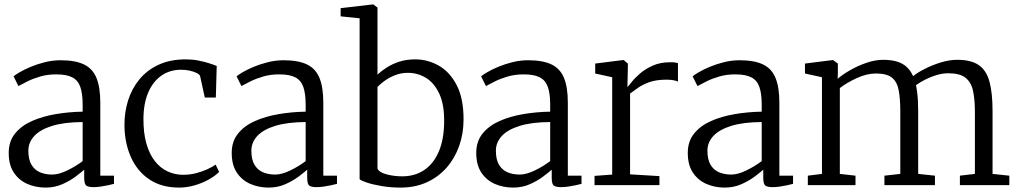

<svg xmlns="http://www.w3.org/2000/svg" viewBox="-20 -839 4616 870"><path d="M19.5 -146Q19.5 -198.5 48.2 -234Q77 -269.5 125.2 -290.8Q173.5 -312 233 -322Q292.5 -332 354.5 -333V-365Q354.5 -414.5 344 -444.8Q333.5 -475 307.5 -488.5Q281.5 -502 234.5 -502Q195.5 -502 162.8 -492.5Q130 -483 104.8 -470.5Q79.5 -458 63.5 -449L41.5 -493Q48.5 -499.5 68.8 -511.5Q89 -523.5 118.8 -536Q148.5 -548.5 183.5 -557.2Q218.5 -566 254.5 -566Q321 -566 360.5 -547Q400 -528 417.2 -485.5Q434.5 -443 434.5 -373V-43H496.5V-6Q485.5 -3 469.5 0.5Q453.5 4 436 6.5Q418.5 9 403.5 9Q382 9 371.8 2.5Q361.5 -4 361.5 -33V-70Q349 -59 323.8 -39.8Q298.5 -20.5 263.5 -4.8Q228.5 11 186.5 11Q142 11 104 -5.5Q66 -22 42.8 -56.8Q19.5 -91.5 19.5 -146ZM216.5 -48Q246.5 -48 285.5 -67Q324.5 -86 354.5 -109V-286Q271.5 -285.5 217 -268.8Q162.5 -252 135.5 -223Q108.5 -194 108.5 -156Q108.5 -116 122.8 -92.2Q137 -68.5 161.5 -58.2Q186 -48 216.5 -48Z M544 -271Q543.5 -330.5 560.5 -384.2Q577.5 -438 612 -479.8Q646.5 -521.5 699 -545.8Q751.5 -570 822 -570Q851 -570 878.2 -564.8Q905.5 -559.5 927.2 -552.5Q949 -545.5 962 -540L958 -397H908L887 -493Q885.5 -501 872.2 -507.8Q859 -514.5 840 -518.8Q821 -523 801 -523Q749.5 -523 711.2 -496.2Q673 -469.5 651.8 -420Q630.5 -370.5 630 -302Q629.5 -237 643.2 -188.8Q657 -140.5 681.5 -109.2Q706 -78 739 -62.5Q772 -47 810 -47Q840.5 -47 868.5 -54.2Q896.5 -61.5 919.2 -72Q942 -82.5 957 -93L973 -60Q954.5 -41.5 925.2 -25.2Q896 -9 861.2 1Q826.5 11 792 11Q711 11 656 -26.5Q601 -64 572.8 -128Q544.5 -192 544 -271Z M1030 -146Q1030 -198.5 1058.8 -234Q1087.5 -269.5 1135.8 -290.8Q1184 -312 1243.5 -322Q1303 -332 1365 -333V-365Q1365 -414.5 1354.5 -444.8Q1344 -475 1318 -488.5Q1292 -502 1245 -502Q1206 -502 1173.2 -492.5Q1140.5 -483 1115.2 -470.5Q1090 -458 1074 -449L1052 -493Q1059 -499.5 1079.2 -511.5Q1099.5 -523.5 1129.2 -536Q1159 -548.5 1194 -557.2Q1229 -566 1265 -566Q1331.5 -566 1371 -547Q1410.5 -528 1427.8 -485.5Q1445 -443 1445 -373V-43H1507V-6Q1496 -3 1480 0.5Q1464 4 1446.5 6.5Q1429 9 1414 9Q1392.5 9 1382.2 2.5Q1372 -4 1372 -33V-70Q1359.5 -59 1334.2 -39.8Q1309 -20.5 1274 -4.8Q1239 11 1197 11Q1152.5 11 1114.5 -5.5Q1076.5 -22 1053.2 -56.8Q1030 -91.5 1030 -146ZM1227 -48Q1257 -48 1296 -67Q1335 -86 1365 -109V-286Q1282 -285.5 1227.5 -268.8Q1173 -252 1146 -223Q1119 -194 1119 -156Q1119 -116 1133.2 -92.2Q1147.5 -68.5 1172 -58.2Q1196.5 -48 1227 -48Z M1523.5 -765V-802L1669.5 -819H1671.5L1690.5 -805V-501Q1708 -517.5 1733 -533.5Q1758 -549.5 1790.2 -559.8Q1822.5 -570 1861.5 -570Q1917.5 -570 1967.5 -542Q2017.5 -514 2049 -454Q2080.5 -394 2080.5 -298Q2080.5 -234 2060.8 -178Q2041 -122 2003.8 -79.5Q1966.5 -37 1913.8 -13Q1861 11 1795.5 11Q1750 11 1710 4.2Q1670 -2.5 1643 -11.5Q1616 -20.5 1609.5 -27V-756ZM1828.5 -509Q1797 -509 1770 -498.2Q1743 -487.5 1722.5 -472.5Q1702 -457.5 1690.5 -445V-75Q1698 -58 1731.5 -49Q1765 -40 1802.5 -40Q1860 -40 1902.2 -68.5Q1944.5 -97 1968 -151.5Q1991.5 -206 1992.5 -284Q1994 -363 1971.2 -412.8Q1948.5 -462.5 1910.8 -485.8Q1873 -509 1828.5 -509Z M2138 -146Q2138 -198.5 2166.8 -234Q2195.5 -269.5 2243.8 -290.8Q2292 -312 2351.5 -322Q2411 -332 2473 -333V-365Q2473 -414.5 2462.5 -444.8Q2452 -475 2426 -488.5Q2400 -502 2353 -502Q2314 -502 2281.2 -492.5Q2248.5 -483 2223.2 -470.5Q2198 -458 2182 -449L2160 -493Q2167 -499.5 2187.2 -511.5Q2207.5 -523.5 2237.2 -536Q2267 -548.5 2302 -557.2Q2337 -566 2373 -566Q2439.5 -566 2479 -547Q2518.5 -528 2535.8 -485.5Q2553 -443 2553 -373V-43H2615V-6Q2604 -3 2588 0.5Q2572 4 2554.5 6.5Q2537 9 2522 9Q2500.5 9 2490.2 2.5Q2480 -4 2480 -33V-70Q2467.5 -59 2442.2 -39.8Q2417 -20.5 2382 -4.8Q2347 11 2305 11Q2260.5 11 2222.5 -5.5Q2184.5 -22 2161.2 -56.8Q2138 -91.5 2138 -146ZM2335 -48Q2365 -48 2404 -67Q2443 -86 2473 -109V-286Q2390 -285.5 2335.5 -268.8Q2281 -252 2254 -223Q2227 -194 2227 -156Q2227 -116 2241.2 -92.2Q2255.5 -68.5 2280 -58.2Q2304.5 -48 2335 -48Z M2674 0V-42L2754 -48V-489L2677 -506V-551L2804 -567H2806L2825 -551V-535L2823 -446H2825Q2829.5 -451 2843.2 -468.5Q2857 -486 2880.8 -506.5Q2904.5 -527 2938.5 -542Q2972.5 -557 3017 -557Q3031.5 -557 3039.2 -555.8Q3047 -554.5 3052 -553V-469Q3049 -471.5 3035.2 -474.8Q3021.5 -478 3001 -478Q2954.5 -478 2923.2 -467Q2892 -456 2871.2 -441.2Q2850.5 -426.5 2835 -415V-49L2968 -41V0Z M3096.5 -146Q3096.5 -198.5 3125.2 -234Q3154 -269.5 3202.2 -290.8Q3250.5 -312 3310 -322Q3369.5 -332 3431.5 -333V-365Q3431.5 -414.5 3421 -444.8Q3410.5 -475 3384.5 -488.5Q3358.5 -502 3311.5 -502Q3272.5 -502 3239.8 -492.5Q3207 -483 3181.8 -470.5Q3156.5 -458 3140.5 -449L3118.5 -493Q3125.5 -499.5 3145.8 -511.5Q3166 -523.5 3195.8 -536Q3225.5 -548.5 3260.5 -557.2Q3295.5 -566 3331.5 -566Q3398 -566 3437.5 -547Q3477 -528 3494.2 -485.5Q3511.5 -443 3511.5 -373V-43H3573.5V-6Q3562.5 -3 3546.5 0.5Q3530.5 4 3513 6.5Q3495.5 9 3480.5 9Q3459 9 3448.8 2.5Q3438.5 -4 3438.5 -33V-70Q3426 -59 3400.8 -39.8Q3375.5 -20.5 3340.5 -4.8Q3305.5 11 3263.5 11Q3219 11 3181 -5.5Q3143 -22 3119.8 -56.8Q3096.5 -91.5 3096.5 -146ZM3293.5 -48Q3323.5 -48 3362.5 -67Q3401.5 -86 3431.5 -109V-286Q3348.5 -285.5 3294 -268.8Q3239.5 -252 3212.5 -223Q3185.5 -194 3185.5 -156Q3185.5 -116 3199.8 -92.2Q3214 -68.5 3238.5 -58.2Q3263 -48 3293.5 -48Z M3640.5 0V-43L3704.5 -51V-489L3627.5 -506V-551L3754.5 -567L3776.5 -551V-507L3775.5 -482Q3797.5 -501 3832.2 -521Q3867 -541 3906.5 -554.5Q3946 -568 3981.5 -568Q4017.5 -568 4043.8 -560.2Q4070 -552.5 4088 -536Q4106 -519.5 4117.5 -494Q4135.5 -509 4169 -526.2Q4202.5 -543.5 4242 -555.8Q4281.5 -568 4317.5 -568Q4381 -568 4415.8 -543.5Q4450.5 -519 4464 -467.5Q4477.5 -416 4477.5 -335V-51L4553.5 -43V0H4329.5V-43L4397.5 -51V-332Q4397.5 -389.5 4388.8 -428.5Q4380 -467.5 4354.2 -487.2Q4328.5 -507 4277.5 -507Q4251 -507 4223.5 -498.8Q4196 -490.5 4171.8 -478Q4147.5 -465.5 4130.5 -453Q4134 -437 4136.2 -418.2Q4138.5 -399.5 4139.5 -378.2Q4140.5 -357 4140.5 -333V-51L4216.5 -43V0H3987.5V-43L4059.5 -51V-334Q4059.5 -392 4052.2 -430.2Q4045 -468.5 4021.5 -487.2Q3998 -506 3949.5 -506Q3907.5 -506 3862 -485Q3816.5 -464 3785.5 -440V-51L3856.5 -43V0Z"/></svg>

Font: Merriweather 7pt Light
Style: Regular
Weight: 300
Designer: Eben Sorkin
Foundry: Eben Sorkin
Version: Version 2.200;gftools[0.9.31]